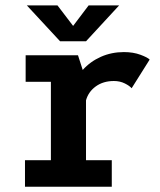

<svg xmlns="http://www.w3.org/2000/svg" viewBox="-20 -710 610 730"><path d="M433 -689.5 307 -553H208.5L82 -689.5H198.5L258 -611.5L317 -689.5ZM307 -101H405V0H75V-101H173.5V-399H77.5V-500H276.5L294.5 -444Q323 -476 363.5 -494Q404 -512 451 -512Q486.5 -512 514 -501.8Q541.5 -491.5 549 -483.5L480.5 -374.5Q473 -383.5 454.5 -392.8Q436 -402 413 -402Q372.5 -402 344.2 -381.5Q316 -361 307 -328.5Z"/></svg>

Font: League Mono Narrow SemiBold
Style: Regular
Weight: 600
Width: 3
Designer: Tyler Finck
Foundry: The League of Moveable Type / Tyler Finck
Version: Version 2.210